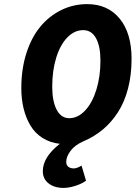

<svg xmlns="http://www.w3.org/2000/svg" viewBox="-20 -692 662 937"><path d="M290 225.1Q245.6 225.1 217.3 203.1Q189 181.2 189 143.1Q189 74.7 272 9.8Q224.1 4.4 187.5 -18.8Q150.9 -42 128.7 -79.1Q106.4 -116.2 95.2 -162.4Q84 -208.5 84 -262.2Q84 -354.5 108.6 -431.9Q133.3 -509.3 176.5 -561.5Q219.7 -613.8 278.8 -642.8Q337.9 -671.9 405.8 -671.9Q505.9 -671.9 564 -601.1Q622.1 -530.3 622.1 -404.8Q622.1 -326.7 605 -260.7Q587.9 -194.8 556.4 -145.5Q524.9 -96.2 482.9 -60.8Q440.9 -25.4 388.2 -2.9Q346.2 15.1 324.7 43.7Q303.2 72.3 303.2 98.1Q303.2 113.8 313.5 121.8Q323.7 129.9 339.8 129.9Q355.5 129.9 377.9 116.2L399.9 189.9Q378.9 205.1 347.4 215.1Q315.9 225.1 290 225.1ZM317.9 -115.2Q360.4 -115.2 395.5 -152.8Q430.7 -190.4 450.4 -254.6Q470.2 -318.8 470.2 -396Q470.2 -466.3 448.5 -505.6Q426.8 -544.9 386.2 -544.9Q343.3 -544.9 308.6 -509.3Q273.9 -473.6 254.4 -410.6Q234.9 -347.7 234.9 -269Q234.9 -197.8 256.6 -156.5Q278.3 -115.2 317.9 -115.2Z"/></svg>

Font: Office Code Pro D Bold Italic
Style: Regular
Weight: 700
Italic angle: -9°
Designer: Nathan Rutzky & Paul D. Hunt
Foundry: Adobe Systems Incorporated
Version: Version 1.004;PS 001.004;hotconv 1.0.70;makeotf.lib2.5.58329